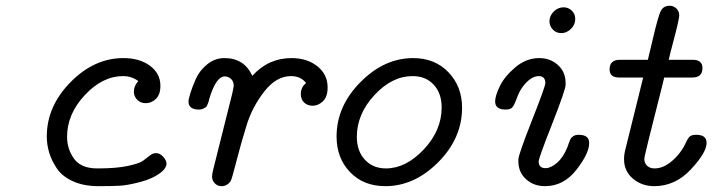

<svg xmlns="http://www.w3.org/2000/svg" viewBox="-20 -636 2453 661"><path d="M141.1 -166Q141.1 -270 222.7 -353Q304.2 -436 404.8 -436Q460.9 -436 496.6 -409.4Q532.2 -382.8 532.2 -340.8Q532.2 -310.1 516.6 -295.4Q501 -280.8 481.9 -280.8Q463.9 -280.8 452.4 -292.5Q440.9 -304.2 440.9 -320.8Q440.9 -339.8 456.1 -356.9Q433.1 -374 403.8 -374Q333 -374 272 -308.6Q210.9 -243.2 210.9 -165Q210.9 -123 234.9 -89.6Q258.8 -56.2 314.9 -56.2H318.8Q379.9 -56.2 419.9 -64.7Q460 -73.2 472.4 -82.5Q484.9 -91.8 495.4 -100.3Q505.9 -108.9 517.1 -108.9Q530.3 -108.9 541.7 -96.4Q553.2 -84 553.2 -73.2Q553.2 -58.1 536.1 -43.9Q507.3 -21 463.1 -9.5Q418.9 2 392.6 3.4Q366.2 4.9 318.8 4.9Q268.1 4.9 231 -12Q193.8 -28.8 175.5 -56.4Q157.2 -84 149.2 -111.1Q141.1 -138.2 141.1 -166Z M628.9 -287.1Q628.9 -293.9 635.3 -314.9Q641.6 -335.9 654.3 -364.5Q667 -393.1 693.4 -414.6Q719.7 -436 752.9 -436Q820.8 -436 848.6 -375Q903.8 -436 983.9 -436Q1037.1 -436 1072.5 -408Q1107.9 -379.9 1107.9 -335Q1107.9 -302.7 1091.8 -287.4Q1075.7 -272 1056.6 -272Q1038.6 -272 1027.1 -283Q1015.6 -293.9 1015.6 -312Q1015.6 -335.9 1033.7 -350.1Q1015.6 -374 981.9 -374Q931.2 -374 889.9 -321Q848.6 -268.1 829.1 -205.1Q809.6 -142.1 793.7 -80.1Q777.8 -18.1 773.9 -12.2Q761.7 4.9 742.7 4.9Q728.5 4.9 719.2 -5.1Q710 -15.1 710 -27.8Q710 -35.6 713.9 -51.8L779.8 -314.9Q784.7 -337.9 784.7 -340.8Q784.7 -356 775.1 -364.5Q765.6 -373 753.9 -373Q723.1 -373 699.7 -293Q698.7 -290 698.7 -288.1Q696.8 -282.2 696.3 -281Q695.8 -279.8 693.4 -273.9Q690.9 -268.1 687.7 -266.1Q684.6 -264.2 678.7 -261.5Q672.9 -258.8 666 -258.8H663.6Q628.9 -259.3 628.9 -287.1Z M1138.7 -166Q1138.7 -270 1220.7 -353Q1302.7 -436 1402.3 -436Q1477.5 -436 1524.2 -387Q1570.8 -337.9 1570.8 -265.1Q1570.8 -160.2 1488.8 -77.6Q1406.7 4.9 1306.6 4.9Q1231.4 4.9 1185.1 -43.5Q1138.7 -91.8 1138.7 -166ZM1208.5 -165Q1208.5 -116.2 1236.1 -86.2Q1263.7 -56.2 1308.6 -56.2Q1377.4 -56.2 1439 -121.6Q1500.5 -187 1500.5 -266.1Q1500.5 -314.9 1473.1 -344.5Q1445.8 -374 1400.4 -374Q1329.6 -374 1269 -308.6Q1208.5 -243.2 1208.5 -165Z M1684.6 -287.1Q1684.6 -305.2 1700.4 -338.6Q1716.3 -372.1 1753.9 -404.1Q1791.5 -436 1836.4 -436Q1874.5 -436 1900.9 -412.1Q1927.2 -388.2 1927.2 -350.1V-344.2Q1927.2 -327.1 1880.9 -209.5Q1834.5 -91.8 1834.5 -80.1Q1834.5 -57.1 1858.4 -57.1Q1876.5 -57.1 1897.9 -75.7Q1919.4 -94.2 1933.6 -129.9Q1934.6 -132.8 1938 -142.3Q1941.4 -151.9 1943.8 -157Q1946.3 -162.1 1953.4 -167Q1960.4 -171.9 1971.7 -171.9H1972.7Q2008.8 -171.9 2008.3 -143.1Q2008.3 -107.9 1964.4 -51.5Q1920.4 4.9 1856.4 4.9Q1817.4 4.9 1791 -19Q1764.6 -43 1764.6 -81.1V-86.9Q1764.6 -103 1811 -220.5Q1857.4 -337.9 1857.4 -350.1Q1857.4 -374 1834.5 -374Q1811.5 -374 1787.6 -347.2Q1770.5 -328.1 1761.7 -304Q1752.9 -279.8 1746.1 -269.3Q1739.3 -258.8 1721.7 -258.8H1719.2Q1684.6 -259.3 1684.6 -287.1ZM1871.6 -563Q1871.6 -581.1 1886 -595.9Q1900.4 -610.8 1920.4 -610.8Q1936.5 -610.8 1948.5 -599.4Q1960.4 -587.9 1960.4 -570.8Q1960.4 -550.8 1945.6 -536.4Q1930.7 -522 1912.6 -522Q1894.5 -522 1883.1 -534.4Q1871.6 -546.9 1871.6 -563Z M2078.6 -397Q2078.6 -430.2 2114.3 -430.2H2210.4Q2217.3 -460 2228.5 -505.9Q2245.6 -579.1 2254.6 -597.7Q2263.7 -616.2 2285.6 -616.2Q2298.8 -616.2 2308.6 -606.7Q2318.4 -597.2 2318.4 -583Q2318.4 -576.2 2313 -552.5Q2307.6 -528.8 2297.6 -491.5Q2287.6 -454.1 2282.2 -430.2H2364.3Q2398.4 -430.2 2398.4 -401.9Q2398.4 -369.1 2363.3 -369.1Q2362.8 -369.1 2362.3 -369.1H2266.6Q2262.7 -351.1 2245.1 -282.5Q2227.5 -213.9 2212.9 -154.5Q2198.2 -95.2 2198.2 -88.9Q2198.2 -74.7 2207.8 -65.4Q2217.3 -56.2 2233.4 -56.2Q2264.2 -56.2 2294.4 -82.5Q2324.7 -108.9 2341.3 -145Q2348.1 -160.2 2354.7 -166Q2361.3 -171.9 2375.5 -171.9H2377.4Q2412.6 -171.9 2412.6 -144Q2412.6 -110.8 2358.6 -53Q2304.7 4.9 2232.4 4.9Q2189.5 4.9 2158.9 -21Q2128.4 -46.9 2128.4 -87.9Q2128.4 -105 2133.3 -123L2194.3 -369.1H2112.3Q2078.6 -369.1 2078.6 -397Z"/></svg>

Font: CMU Typewriter Text Variable Width
Style: Italic
Weight: 500
Italic angle: -14.04°
Version: Version 0.7.0